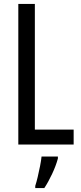

<svg xmlns="http://www.w3.org/2000/svg" viewBox="-20 -734 411 975"><path d="M73 0V-714H157V-76H354V0ZM274 71Q264 108 244.5 149.5Q225 191 205 221H159V210Q165 192 171.5 164.5Q178 137 183.5 109Q189 81 191 61H274Z"/></svg>

Font: Noto Sans Bengali ExtraCondensed
Style: Regular
Weight: 400
Width: 2
Designer: Jelle Bosma - Monotype Design Team
Foundry: Monotype Imaging Inc.
Version: Version 2.003; ttfautohint (v1.8.4.7-5d5b)